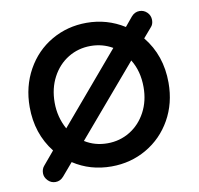

<svg xmlns="http://www.w3.org/2000/svg" viewBox="-69 -617 746 719"><g transform="rotate(-10 304.5 -257.0)"><path d="M567 -262Q567 -184 532 -122Q497 -60 436.5 -25Q376 10 303 10Q222 10 158 -32L117 16Q104 31 86 31Q69 31 57 18.5Q45 6 45 -9Q45 -26 55 -37L97 -87Q39 -161 39 -262Q39 -340 74 -403Q109 -466 169.5 -501Q230 -536 303 -536Q381 -536 446 -495L475 -530Q488 -545 506 -545Q523 -545 535 -533Q547 -521 547 -504Q547 -487 537 -477L506 -441Q567 -366 567 -262ZM160 -160 386 -426Q348 -448 303 -448Q256 -448 217.5 -424.5Q179 -401 156.5 -358.5Q134 -316 134 -262Q134 -207 160 -160ZM472 -262Q472 -323 444 -368L217 -102Q255 -78 303 -78Q350 -78 388.5 -101.5Q427 -125 449.5 -167Q472 -209 472 -262Z"/></g></svg>

Font: Quicksand Medium
Style: Regular
Weight: 500
Designer: Andrew Paglinawan
Foundry: Andrew Paglinawan
Version: Version 3.000